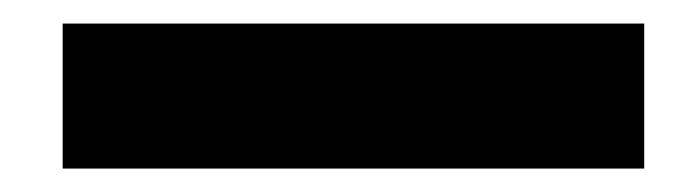

<svg xmlns="http://www.w3.org/2000/svg" viewBox="-20 -21 592 163"><path d="M33.2 -1V122.1H526.9V-1Z"/></svg>

Font: Wand UI Pro Bold
Style: Regular
Weight: 700
Designer: Andreas Faust
Version: Version 1.003;FEAKit 1.0